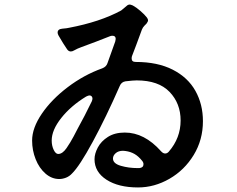

<svg xmlns="http://www.w3.org/2000/svg" viewBox="-20 -803 1040 843"><path d="M871 -271Q871 -189 830.5 -122.5Q790 -56 724 -18Q658 20 586 20Q500 20 447.5 -14Q395 -48 395 -104Q395 -128 409.5 -155.5Q424 -183 454 -202Q484 -221 528 -221Q614 -221 687 -139Q696 -129 705 -129Q714 -129 721 -137Q773 -197 773 -274Q773 -349 724.5 -399.5Q676 -450 580 -450Q565 -450 531 -446Q513 -443 506 -426Q446 -289 387.5 -181Q329 -73 296 -41Q285 -29 270 -23Q255 -17 240 -17Q207 -17 179.5 -41Q152 -65 136.5 -104Q121 -143 121 -186Q121 -241 163.5 -303.5Q206 -366 277 -420Q348 -474 429 -503Q447 -510 452 -526L486 -621Q488 -629 488 -632Q488 -646 474 -646Q467 -646 463 -644Q403 -620 337 -596Q320 -590 306 -582Q298 -577 291 -577Q280 -577 273 -589Q259 -609 237 -647Q233 -654 233 -660Q233 -675 253 -677Q276 -679 283 -681Q420 -707 512 -757Q520 -763 526.5 -769Q533 -775 536 -777Q542 -783 550 -783Q553 -783 563 -779Q578 -771 596.5 -755Q615 -739 625 -726Q630 -719 630 -714Q630 -708 623 -699Q622 -698 614.5 -690.5Q607 -683 603 -673Q575 -596 560 -558Q558 -554 558 -546Q558 -531 576 -531Q672 -531 738.5 -497Q805 -463 838 -404Q871 -345 871 -271ZM383 -358Q386 -366 386 -370Q386 -376 382.5 -380Q379 -384 373 -384Q368 -384 358 -379Q291 -338 249 -285Q207 -232 207 -186Q207 -163 216 -144.5Q225 -126 237 -127Q255 -128 272 -152.5Q289 -177 303.5 -204.5Q318 -232 322 -240Q350 -290 383 -358ZM592 -65Q610 -67 610 -82Q610 -90 604 -97Q588 -117 570.5 -127Q553 -137 531 -140Q527 -141 520 -141Q500 -141 488 -130.5Q476 -120 476 -107Q476 -85 510.5 -75Q545 -65 584 -65Z"/></svg>

Font: Shippori Gothic B2 Bold
Style: Regular
Weight: 700
Designer: FONTDASU
Foundry: FONTDASU / Google Inc. / but / Adobe
Version: Version 1.130